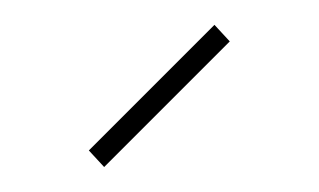

<svg xmlns="http://www.w3.org/2000/svg" viewBox="-20 -680 254 153"><path d="M63 -546.9 50.8 -560.1 150.9 -660.2 163.1 -647Z"/></svg>

Font: Rawengulk
Style: Light
Weight: 300
Version: Version 0.92